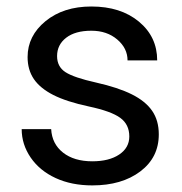

<svg xmlns="http://www.w3.org/2000/svg" viewBox="-20 -558 556 588"><path d="M46.4 0ZM376 -140.1Q376 -176.8 348.4 -197Q320.8 -217.3 252.2 -231.9Q183.6 -246.6 143.3 -267.1Q103 -287.6 83.7 -315.9Q64.5 -344.2 64.5 -383.3Q64.5 -448.2 119.4 -493.2Q174.3 -538.1 259.8 -538.1Q349.6 -538.1 405.5 -491.7Q461.4 -445.3 461.4 -373H370.6Q370.6 -410.2 339.1 -437Q307.6 -463.9 259.8 -463.9Q210.4 -463.9 182.6 -442.4Q154.8 -420.9 154.8 -386.2Q154.8 -353.5 180.7 -336.9Q206.5 -320.3 274.2 -305.2Q341.8 -290 383.8 -269Q425.8 -248 446 -218.5Q466.3 -189 466.3 -146.5Q466.3 -75.7 409.7 -33Q353 9.8 262.7 9.8Q199.2 9.8 150.4 -12.7Q101.6 -35.2 74 -75.4Q46.4 -115.7 46.4 -162.6H136.7Q139.2 -117.2 173.1 -90.6Q207 -64 262.7 -64Q314 -64 345 -84.7Q376 -105.5 376 -140.1Z"/></svg>

Font: Roboto-o
Style: o-Regular
Weight: 400
Designer: Google
Version: Version 2.134; 2016; ttfautohint (v1.6)